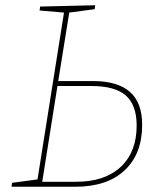

<svg xmlns="http://www.w3.org/2000/svg" viewBox="-20 -712 626 732"><path d="M334 -403Q428 -403 475 -362Q522 -321 522 -236Q522 -125 455 -62.5Q388 0 267 0H24L26 -15L123 -28L224 -664L131 -672L133 -687L343 -692L341 -677L244 -664L202 -403ZM270 -19Q380 -19 440.5 -76Q501 -133 501 -233Q501 -312 459.5 -348Q418 -384 330 -384H199L141 -19Z"/></svg>

Font: Bitter Pro Thin
Style: Italic
Weight: 250
Italic angle: -9°
Designer: Sol Matas, and Bitter project Authors
Foundry: Sol Matas
Version: Version 1.010